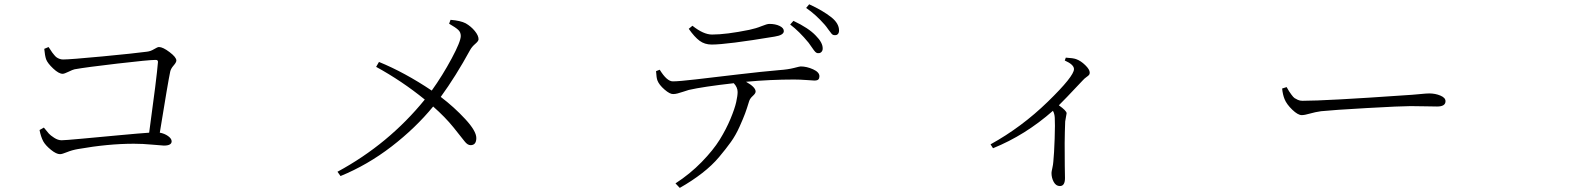

<svg xmlns="http://www.w3.org/2000/svg" viewBox="-20 -831 7540 917"><path d="M191.4 -597.7 211.9 -606.4Q213.9 -604.5 220.2 -594.2Q226.6 -584 229.5 -580.1Q232.4 -576.2 239.3 -567.9Q246.1 -559.6 251.5 -556.2Q256.8 -552.7 264.6 -549.8Q272.5 -546.9 281.2 -546.9Q314.5 -546.9 468.8 -561.5Q623 -576.2 680.7 -584Q699.2 -585.9 715.8 -596.2Q732.4 -606.4 739.3 -606.4Q757.8 -606.4 790 -582Q822.3 -557.6 822.3 -542Q822.3 -533.2 809.1 -518.1Q795.9 -502.9 793 -489.3Q783.2 -444.3 743.2 -197.3Q765.6 -193.4 782.7 -181.2Q799.8 -168.9 799.8 -156.2Q799.8 -135.7 762.7 -135.7Q753.9 -135.7 708 -140.1Q662.1 -144.5 619.1 -144.5Q496.1 -144.5 352.5 -119.1Q324.2 -114.3 300.3 -104.5Q276.4 -94.7 266.6 -94.7Q249 -94.7 223.1 -115.7Q197.3 -136.7 186.5 -156.2Q174.8 -178.7 168.9 -210L189.5 -221.7Q206.1 -201.2 213.4 -192.9Q220.7 -184.6 238.8 -172.9Q256.8 -161.1 274.4 -161.1Q289.1 -161.1 369.6 -168.5Q450.2 -175.8 548.8 -185.1Q647.5 -194.3 692.4 -197.3Q728.5 -460 734.4 -534.2Q735.4 -544.9 723.6 -544.9Q691.4 -544.9 540.5 -527.3Q389.6 -509.8 335.9 -500Q327.1 -498 307.1 -488.3Q287.1 -478.5 279.3 -478.5Q260.7 -478.5 233.9 -503.9Q207 -529.3 200.2 -547.9Q194.3 -565.4 191.4 -597.7Z M2125 -717.8 2131.8 -736.3Q2179.7 -732.4 2204.1 -719.7Q2229.5 -705.1 2247.6 -683.1Q2265.6 -661.1 2265.6 -643.6Q2265.6 -634.8 2250 -621.6Q2234.4 -608.4 2225.6 -592.8Q2156.2 -465.8 2085 -368.2Q2149.4 -319.3 2202.1 -262.2Q2254.9 -205.1 2254.9 -171.9Q2254.9 -137.7 2227.5 -137.7Q2212.9 -137.7 2198.7 -156.2Q2184.6 -174.8 2145.5 -223.1Q2106.4 -271.5 2048.8 -322.3Q1964.8 -219.7 1850.1 -131.3Q1735.4 -43 1606.4 9.8L1591.8 -10.7Q1835.9 -142.6 2008.8 -355.5Q1899.4 -444.3 1776.4 -511.7L1790 -535.2Q1912.1 -485.4 2042 -398.4Q2093.8 -470.7 2137.2 -551.8Q2180.7 -632.8 2180.7 -659.2Q2180.7 -676.8 2168.9 -688Q2157.2 -699.2 2125 -717.8Z M3269.5 -693.4 3287.1 -708Q3339.8 -666 3380.9 -666Q3448.2 -666 3558.6 -688.5Q3590.8 -695.3 3617.2 -706.1Q3643.6 -716.8 3654.3 -716.8Q3683.6 -716.8 3703.6 -707Q3723.6 -697.3 3723.6 -682.6Q3723.6 -663.1 3679.7 -656.2Q3451.2 -618.2 3378.9 -618.2Q3345.7 -618.2 3321.3 -636.2Q3296.9 -654.3 3269.5 -693.4ZM3113.3 -491.2 3130.9 -498Q3165 -442.4 3193.4 -442.4Q3222.7 -442.4 3305.7 -452.1Q3388.7 -461.9 3505.4 -475.6Q3622.1 -489.3 3701.2 -496.1Q3743.2 -499 3771.5 -506.3Q3799.8 -513.7 3803.7 -513.7Q3833 -513.7 3863.3 -500Q3893.6 -486.3 3893.6 -466.8Q3893.6 -457 3888.7 -451.7Q3883.8 -446.3 3869.1 -446.3Q3866.2 -446.3 3833 -448.7Q3799.8 -451.2 3772.5 -451.2Q3659.2 -451.2 3543 -440.4Q3588.9 -415 3588.9 -393.6Q3588.9 -384.8 3575.2 -372.6Q3561.5 -360.4 3557.6 -346.7Q3546.9 -311.5 3538.6 -289.1Q3530.3 -266.6 3512.2 -226.1Q3494.1 -185.5 3470.7 -152.8Q3447.3 -120.1 3414.1 -80.6Q3380.9 -41 3333 -3.9Q3285.2 33.2 3226.6 66.4L3206.1 44.9Q3275.4 0 3331.1 -57.1Q3386.7 -114.3 3417.5 -164.1Q3448.2 -213.9 3468.8 -263.2Q3489.3 -312.5 3496.1 -343.3Q3502.9 -374 3502.9 -391.6Q3502.9 -414.1 3484.4 -433.6Q3337.9 -417 3269.5 -401.4Q3259.8 -398.4 3243.7 -393.1Q3227.5 -387.7 3216.3 -384.8Q3205.1 -381.8 3195.3 -381.8Q3179.7 -380.9 3153.8 -403.3Q3127.9 -425.8 3120.1 -446.3Q3115.2 -458 3113.3 -491.2ZM3753.9 -713.9 3769.5 -731.4Q3841.8 -697.3 3876 -661.1Q3910.2 -627 3909.2 -598.6Q3909.2 -588.9 3902.8 -582.5Q3896.5 -576.2 3886.7 -577.1Q3879.9 -577.1 3874 -583Q3868.2 -588.9 3858.4 -603.5Q3848.6 -618.2 3841.8 -627Q3796.9 -681.6 3753.9 -713.9ZM3830.1 -793 3844.7 -810.5Q3909.2 -781.2 3951.2 -748Q3987.3 -718.8 3987.3 -685.5Q3987.3 -673.8 3981.4 -668Q3975.6 -662.1 3965.8 -663.1Q3958 -663.1 3952.1 -669.4Q3946.3 -675.8 3936 -690.4Q3925.8 -705.1 3918.9 -712.9Q3875 -762.7 3830.1 -793Z M5065.4 -542 5070.3 -555.7Q5105.5 -553.7 5119.1 -548.8Q5141.6 -541 5163.1 -520Q5184.6 -499 5184.6 -484.4Q5184.6 -477.5 5181.6 -473.6Q5178.7 -469.7 5168.9 -462.9Q5159.2 -456.1 5151.4 -447.3Q5058.6 -348.6 5037.1 -328.1Q5074.2 -301.8 5074.2 -290Q5074.2 -286.1 5071.3 -273.4Q5068.4 -260.7 5067.4 -251Q5065.4 -201.2 5064.9 -147Q5064.5 -92.8 5065.4 -40.5Q5066.4 11.7 5066.4 19.5Q5066.4 57.6 5042 57.6Q5023.4 57.6 5012.7 38.1Q5002 18.6 5002 -4.9Q5002 -10.7 5005.9 -27.8Q5009.8 -44.9 5010.7 -58.6Q5014.6 -95.7 5017.1 -168.5Q5019.5 -241.2 5017.6 -268.6Q5016.6 -288.1 5008.8 -301.8Q4877 -185.5 4722.7 -123L4710.9 -141.6Q4859.4 -223.6 4984.4 -345.2Q5109.4 -466.8 5109.4 -501Q5109.4 -522.5 5065.4 -542Z M6103.5 -408.2 6125 -415Q6134.8 -398.4 6136.7 -395Q6138.7 -391.6 6147.9 -378.9Q6157.2 -366.2 6163.1 -362.3Q6168.9 -358.4 6178.7 -354Q6188.5 -349.6 6200.2 -349.6Q6311.5 -349.6 6689.5 -376Q6723.6 -377.9 6758.3 -381.3Q6793 -384.8 6805.7 -384.8Q6835 -384.8 6859.4 -374.5Q6883.8 -364.3 6883.8 -347.7Q6883.8 -322.3 6843.8 -322.3Q6830.1 -322.3 6789.6 -323.2Q6749 -324.2 6716.8 -324.2Q6670.9 -324.2 6507.8 -314.9Q6344.7 -305.7 6289.1 -299.8Q6261.7 -295.9 6236.3 -288.6Q6210.9 -281.2 6197.3 -281.2Q6178.7 -281.2 6151.9 -307.1Q6125 -333 6115.2 -357.4Q6106.4 -378.9 6103.5 -408.2Z"/></svg>

Font: Bpmf Zihi Serif Light
Style: Light
Weight: 300
Foundry: But Ko
Version: Version 1.320